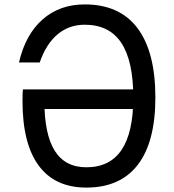

<svg xmlns="http://www.w3.org/2000/svg" viewBox="-20 -835 790 870"><path d="M618 -341H154L181 -379Q181 -227 228 -152Q275 -77 371 -77Q478 -77 531 -156Q584 -235 584 -393Q584 -559 529.5 -641Q475 -723 364 -723Q293 -723 241 -679.5Q189 -636 160 -552H66Q95 -678 172.5 -746.5Q250 -815 364 -815Q522 -815 603 -707.5Q684 -600 684 -393Q684 -192 604.5 -88.5Q525 15 371 15Q229 15 155.5 -84.5Q82 -184 82 -376Q82 -398 82.5 -411.5Q83 -425 84 -430H618Z"/></svg>

Font: Martian Mono SemiExpanded Light
Style: Regular
Weight: 300
Width: 6
Monospace: yes
Designer: Roman Shamin
Foundry: Evil Martians
Version: Version 0.930